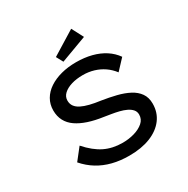

<svg xmlns="http://www.w3.org/2000/svg" viewBox="-203 -1097 1254 1284"><g transform="rotate(-30 424.0 -455.0)"><path d="M432 10Q362 10 303 -5Q244 -20 195 -50Q146 -80 106 -126L176 -215Q236 -147 297.5 -117Q359 -87 436 -87Q484 -87 527 -99.5Q570 -112 597.5 -136Q625 -160 625 -196Q625 -219 611 -235Q597 -251 574 -262Q551 -273 522.5 -280Q494 -287 465.5 -291.5Q437 -296 413 -300Q349 -309 299 -325.5Q249 -342 213.5 -366.5Q178 -391 159.5 -426Q141 -461 141 -506Q141 -553 163 -591Q185 -629 225 -655.5Q265 -682 318 -696Q371 -710 433 -710Q498 -710 552.5 -696Q607 -682 649.5 -654.5Q692 -627 720 -587L647 -509Q621 -543 587.5 -566Q554 -589 514 -601Q474 -613 430 -613Q380 -613 341 -601Q302 -589 279 -567.5Q256 -546 256 -516Q256 -490 269.5 -471.5Q283 -453 308 -440.5Q333 -428 369 -419Q405 -410 451 -404Q509 -395 561.5 -382Q614 -369 654 -348Q694 -327 717 -294.5Q740 -262 740 -214Q740 -146 702 -95.5Q664 -45 595 -17.5Q526 10 432 10ZM363 -755 335 -807 518 -920 565 -830Z"/></g></svg>

Font: Lexend Peta
Style: Regular
Weight: 400
Designer: Bonnie Shaver-Troup, Thomas Jockin
Foundry: Lexend
Version: Version 1.007